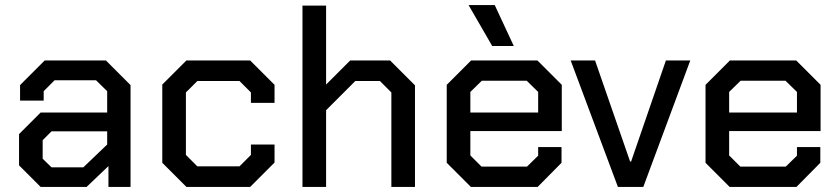

<svg xmlns="http://www.w3.org/2000/svg" viewBox="-20 -736 3306 756"><path d="M55 -85V-208L140 -293H402V-377L358 -420H195L152 -377V-340H59V-401L156 -498H397L494 -401V0H407V-82L321 0H140ZM308 -77 402 -167V-219H183L148 -184V-111L183 -77Z M619 -95V-403L714 -498H965L1061 -402V-331H968V-372L923 -417H757L712 -372V-126L757 -81H923L968 -126V-167H1061V-96L965 0H714Z M1171 -714H1264V-403L1359 -498H1516L1614 -400V0H1521V-372L1476 -417H1379L1264 -302V0H1171Z M1739 -95V-402L1835 -498H2096L2192 -402V-220H1832V-124L1876 -80H2055L2099 -123V-157H2191V-95L2097 0H1834ZM2099 -293V-374L2054 -418H1877L1832 -374V-293ZM1825 -716H1928L2003 -555H1918Z M2227 -498H2323L2461 -100H2465L2602 -498H2698L2513 0H2413Z M2758 -95V-402L2854 -498H3115L3211 -402V-220H2851V-124L2895 -80H3074L3118 -123V-157H3210V-95L3116 0H2853ZM3118 -293V-374L3073 -418H2896L2851 -374V-293Z"/></svg>

Font: Chakra Petch Medium
Style: Regular
Weight: 500
Designer: Katatrad Aksorn Co.,Ltd.
Foundry: Cadson Demak Co.,Ltd.
Version: Version 1.000; ttfautohint (v1.6)